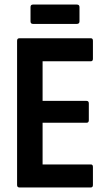

<svg xmlns="http://www.w3.org/2000/svg" viewBox="-20 -823 474 843"><path d="M65 0Q55 0 55 -11V-644Q55 -655 65 -655H379Q388 -655 388 -644V-565Q388 -554 379 -554H167V-380H360Q370 -380 370 -369V-295Q370 -284 360 -284H167V-101H379Q388 -101 388 -90V-11Q388 0 379 0ZM125 -718Q114 -718 114 -729V-792Q114 -803 125 -803H317Q329 -803 329 -792V-729Q329 -718 317 -718Z"/></svg>

Font: Sofia Sans Condensed
Style: Bold
Weight: 700
Designer: Botio Nikoltchev, Ani Petrova
Foundry: lettersoup
Version: Version 4.101; ttfautohint (v1.8.4.7-5d5b)